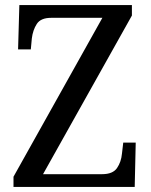

<svg xmlns="http://www.w3.org/2000/svg" viewBox="-20 -734 592 754"><path d="M33 0V-40L382 -664H181Q140 -664 124.5 -640Q109 -616 105 -583L101 -540H51L56 -714H498V-673L149 -50H381Q423 -50 439.5 -74Q456 -98 459 -131L464 -174H513L509 0Z"/></svg>

Font: Noto Serif Lao SemCond
Style: Regular
Weight: 400
Width: 4
Designer: Monotype Design Team
Foundry: Monotype Imaging Inc.
Version: Version 2.004; ttfautohint (v1.8.4.7-5d5b)